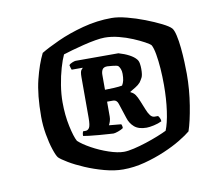

<svg xmlns="http://www.w3.org/2000/svg" viewBox="-64 -809 728 668"><g transform="rotate(-10 299.5 -475.0)"><path d="M320 -212Q289 -212 254 -221.5Q219 -231 187.5 -244.5Q156 -258 133.5 -271.5Q111 -285 103 -293Q97 -300 89 -324Q81 -348 75.5 -379.5Q70 -411 70 -442Q70 -519 83 -571.5Q96 -624 114 -660Q137 -674 177.5 -692.5Q218 -711 268.5 -724.5Q319 -738 371 -738Q393 -738 424 -730Q455 -722 486 -710Q517 -698 541 -686Q565 -674 573 -665Q579 -658 583.5 -638.5Q588 -619 590.5 -593.5Q593 -568 594 -543Q595 -518 595 -501Q595 -446 586 -390.5Q577 -335 566 -303Q553 -292 527.5 -276.5Q502 -261 468 -246.5Q434 -232 396 -222Q358 -212 320 -212ZM333 -272Q347 -272 368.5 -277Q390 -282 413 -289.5Q436 -297 456 -305Q476 -313 488 -319Q498 -343 504 -385.5Q510 -428 510 -477Q510 -507 508 -535Q506 -563 502 -586Q498 -609 492 -620Q488 -625 471.5 -634Q455 -643 432.5 -652.5Q410 -662 384.5 -668.5Q359 -675 335 -675Q322 -675 301.5 -671.5Q281 -668 259 -662.5Q237 -657 217.5 -651.5Q198 -646 186 -642Q178 -625 170 -597.5Q162 -570 157 -538.5Q152 -507 152 -479Q152 -433 160.5 -393.5Q169 -354 178 -338Q193 -324 221 -308.5Q249 -293 280 -282.5Q311 -272 333 -272ZM308 -341Q307 -341 292 -342Q277 -343 257.5 -344.5Q238 -346 222 -348Q206 -350 202 -351Q202 -358 203 -361.5Q204 -365 205 -367H214Q222 -367 227 -375Q232 -383 232 -410V-554Q232 -574 237 -579Q242 -584 242 -585H203Q202 -587 200.5 -592Q199 -597 198 -602Q201 -606 209.5 -609.5Q218 -613 222 -613H373Q394 -607 410 -598.5Q426 -590 434 -580Q439 -574 440.5 -564.5Q442 -555 442 -546Q442 -524 437.5 -515.5Q433 -507 428 -500Q421 -492 411 -486Q401 -480 391 -474V-472Q401 -468 407 -459.5Q413 -451 419 -436L432 -404Q437 -391 443.5 -382.5Q450 -374 459 -374H471Q473 -372 476 -366.5Q479 -361 479 -354Q467 -348 451 -344.5Q435 -341 425 -341Q397 -341 382 -354Q367 -367 361 -387L344 -439Q342 -446 337.5 -450Q333 -454 325 -454H305V-401Q305 -393 302.5 -385Q300 -377 297 -372L340 -368Q341 -366 342 -363Q343 -360 343 -354Q336 -349 324.5 -345Q313 -341 308 -341ZM305 -496Q319 -496 337 -497Q355 -498 366 -500Q371 -508 373 -517.5Q375 -527 375 -540Q375 -550 372 -557.5Q369 -565 365 -569Q361 -572 345 -573.5Q329 -575 327 -575Q314 -575 309.5 -567.5Q305 -560 305 -549Z"/></g></svg>

Font: Texturina Medium 12pt Black
Style: Italic
Weight: 900
Italic angle: -11°
Version: Version 1.002